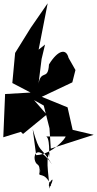

<svg xmlns="http://www.w3.org/2000/svg" viewBox="-39 -854 590 1168"><path d="M227 -212 262 -74 270 50 531 -34 403 -64 372 -201 215 -265 401 -353 420 -428 378 -502C364 -561 314 -551 259 -462C253 -350 202 -452 191 -310L214 -495L235 -583L196 -552L251 -834L148 -685L53 -532L36 -349L147 -291L-8 -282L-19 -19L88 -52L101 -39L245 -157L168 -245ZM202 192C190 232 230 180 272 275C224 298 320 169 260 294C267 262 232 111 263 77C253 168 273 -11 242 -24H360C363 -16 281 85 181 90L160 -68C208 96 198 15 277 146C172 -8 149 123 191 148C212 163 207 257 196 103Z"/></svg>

Font: Asimov Silicon
Style: Regular
Weight: 400
Designer: Google
Version: Version 2.000980; 2014